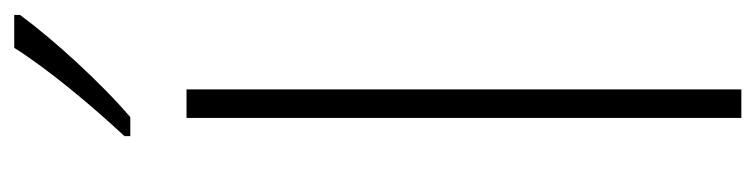

<svg xmlns="http://www.w3.org/2000/svg" viewBox="-406 -630 1036 263"><g transform="rotate(-90 111.5 -498.0)"><path d="M223 -988V-996H178C149 -950 99 -890 57 -845V-837H83C130 -877 190 -943 223 -988ZM121 0V-760H82V0Z"/></g></svg>

Font: Noto Sans SemiCondensed ExtraLight
Style: Regular
Weight: 200
Width: 4
Designer: Monotype Design Team
Foundry: Monotype Imaging Inc.
Version: Version 2.013